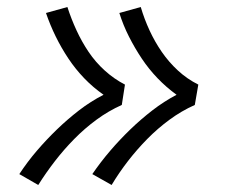

<svg xmlns="http://www.w3.org/2000/svg" viewBox="-20 -610 640 547"><path d="M298 -83 243 -114Q267 -149 294 -180.5Q321 -212 351 -241Q381 -270 414 -295.5Q447 -321 483 -340Q454 -361 429 -387Q404 -413 384 -443Q364 -473 347.5 -505.5Q331 -538 320 -573L381 -590Q391 -556 406 -523.5Q421 -491 441 -462Q461 -433 487 -409Q513 -385 545 -369L535 -311Q497 -294 463 -269Q429 -244 399.5 -214Q370 -184 344.5 -151Q319 -118 298 -83ZM89 -83 35 -114Q58 -149 85 -180.5Q112 -212 142 -241Q172 -270 205 -295.5Q238 -321 275 -340Q245 -361 220 -387Q195 -413 175 -443Q155 -473 139 -505.5Q123 -538 111 -573L172 -590Q183 -556 198 -523.5Q213 -491 232.5 -462Q252 -433 278.5 -409Q305 -385 336 -369L327 -311Q289 -294 255 -269Q221 -244 191.5 -214Q162 -184 136.5 -151Q111 -118 89 -83Z"/></svg>

Font: Iosevka Curly LtExObl
Style: Regular
Weight: 300
Width: 7
Italic angle: -9°
Monospace: yes
Designer: Belleve Invis
Foundry: Belleve Invis
Version: Version 11.1.0; ttfautohint (v1.8.3)